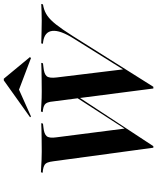

<svg xmlns="http://www.w3.org/2000/svg" viewBox="70 -875 816 996"><g transform="rotate(-90 478.0 -377.0)"><path d="M516.9 10.5 450 -507.3Q448.4 -527.4 444 -538.3Q439.5 -549.2 431 -554.4Q422.6 -559.7 407.3 -562.1L394.4 -563.7L397.6 -572.6Q413.7 -571.8 439.9 -570.2Q466.1 -568.5 499.2 -568.5H503.2H505.6Q537.1 -568.5 564.1 -569Q591.1 -569.4 613.3 -569.8Q635.5 -570.2 650 -571L647.6 -562.1L628.2 -559.7Q592.7 -556.5 581 -543.1Q569.4 -529.8 574.2 -491.1L616.9 -140.3L606.5 -131.5L775.8 -402.4Q820.2 -472.6 815.7 -513.3Q811.3 -554 758.9 -561.3L749.2 -562.1L750.8 -571Q783.9 -570.2 812.1 -569.4Q840.3 -568.5 868.5 -568.5Q895.2 -568.5 914.9 -569.4Q934.7 -570.2 955.6 -571L953.2 -562.1L941.1 -559.7Q915.3 -554 894 -539.1Q872.6 -524.2 848.4 -493.5Q824.2 -462.9 789.5 -408.1L525.8 10.5ZM209.7 10.5 139.5 -507.3Q137.1 -527.4 132.7 -538.3Q128.2 -549.2 119.4 -554.4Q110.5 -559.7 95.2 -562.1L79.8 -563.7L82.3 -572.6Q94.4 -572.6 110.5 -571.4Q126.6 -570.2 146.4 -569.4Q166.1 -568.5 187.9 -568.5H191.9H195.2Q225.8 -568.5 252.4 -569Q279 -569.4 300.8 -569.8Q322.6 -570.2 337.1 -571L334.7 -562.1L315.3 -559.7Q281.5 -556.5 269.8 -543.1Q258.1 -529.8 263.7 -491.9L309.7 -133.1L298.4 -122.6L494.4 -425.8L496 -412.9L217.7 10.5ZM371.8 -624.2 367.7 -629 558.9 -765.3H567.7L679.8 -629.8L675 -624.2L494.4 -692.7L555.6 -706.5Z"/></g></svg>

Font: Playfair 144pt
Style: Bold Italic
Weight: 700
Italic angle: -15.6°
Designer: Claus Eggers Sørensen
Foundry: Claus Eggers Sørensen
Version: Version 2.203